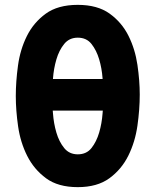

<svg xmlns="http://www.w3.org/2000/svg" viewBox="-20 -760 640 790"><path d="M300 10Q219 10 169.5 -26.5Q120 -63 92 -118.5Q64 -174 54.5 -240Q45 -306 45 -365Q45 -424 54 -490Q63 -556 90.5 -611.5Q118 -667 168 -703.5Q218 -740 300 -740Q381 -740 431 -704Q481 -668 508.5 -613Q536 -558 545.5 -493Q555 -428 555 -371Q555 -310 545.5 -243Q536 -176 508 -119.5Q480 -63 430 -26.5Q380 10 300 10ZM300 -125Q336 -125 356.5 -151Q377 -177 388 -214.5Q399 -252 402 -293Q402 -299 403 -305H197Q198 -299 198 -293Q201 -252 212 -214.5Q223 -177 244 -151Q265 -125 300 -125ZM402 -435V-438Q399 -479 388 -516Q377 -553 356.5 -579Q336 -605 300 -605Q265 -605 244 -579Q223 -553 212 -515.5Q201 -478 198 -437V-435Z"/></svg>

Font: Maple Mono NL ExtraBold
Style: Regular
Weight: 800
Monospace: yes
Designer: subframe7536
Version: Version 7.000